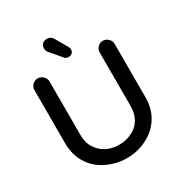

<svg xmlns="http://www.w3.org/2000/svg" viewBox="-202 -1033 1145 1203"><g transform="rotate(-30 370.0 -431.5)"><path d="M341 -727 273 -807Q262 -820 262 -837Q262 -857 274.5 -869Q287 -881 308 -881Q336 -881 349 -857L399 -771Q406 -758 406 -748Q406 -733 396.5 -723.5Q387 -714 370 -714Q350 -714 341 -727ZM80 -642Q80 -663 95.5 -679Q111 -695 134 -695Q156 -695 172.5 -678.5Q189 -662 189 -642V-253Q189 -195 215 -158Q239 -120 279.5 -99.5Q320 -79 370 -79Q419 -79 460 -99Q504 -119 528 -159Q552 -199 552 -253V-642Q552 -663 567.5 -679Q583 -695 605 -695Q627 -695 643.5 -679Q660 -663 660 -642V-256Q660 -168 617 -104Q577 -46 511 -14Q445 18 370 18Q299 18 232 -13Q162 -44 121 -108Q80 -172 80 -256Z"/></g></svg>

Font: 寒蝉全圆体 Bold
Style: Regular
Weight: 700
Designer: Warren2060
      Designed by Motoya company      

      [Varela Round]
      Joe Prince(Latin component); Avraham Cornf
Foundry: ChillType
Version: Version 3.200